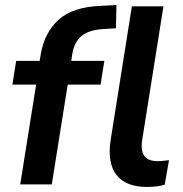

<svg xmlns="http://www.w3.org/2000/svg" viewBox="-20 -730 723 760"><path d="M60 0 123 -395H29L44 -489H137L141 -513Q155 -600 211.5 -651.5Q268 -703 382 -707L441 -710L439 -618L387 -615Q331 -611 302.5 -587.5Q274 -564 266 -515L262 -489H393L378 -395H248L185 0ZM563 10Q478 10 441 -37.5Q404 -85 418 -176L502 -705H627L543 -177Q536 -133 551.5 -112.5Q567 -92 605 -92Q616 -92 627 -93.5Q638 -95 649 -96L632 1Q602 10 563 10Z"/></svg>

Font: Nunito Sans
Style: Bold Italic
Weight: 700
Italic angle: -9°
Designer: Vernon Adams
Foundry: Vernon Adams
Version: Version 3.006; ttfautohint (v1.8.3)